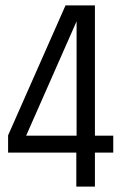

<svg xmlns="http://www.w3.org/2000/svg" viewBox="-20 -692 445 712"><path d="M400 -189V-126H332V0H263V-126H10V-190L223 -672H332V-189ZM264 -189V-613L77 -189Z"/></svg>

Font: Khand
Style: Regular
Weight: 400
Designer: Devanagari: Sanchit Sawaria, Jyotish Sonowal; Latin: Satya Rajpurohit
Foundry: Indian Type Foundry
Version: Version 1.100;PS 1.0;hotconv 1.0.78;makeotf.lib2.5.61930; tt